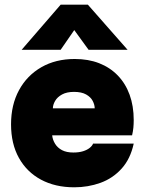

<svg xmlns="http://www.w3.org/2000/svg" viewBox="-20 -789 616 817"><path d="M296 8Q215 8 154.5 -24.5Q94 -57 60.5 -117Q27 -177 27 -260Q27 -343 61 -405.5Q95 -468 156 -503Q217 -538 298 -538Q356 -538 402 -520Q448 -502 481 -468Q514 -434 531.5 -386Q549 -338 549 -278Q549 -261 547.5 -245.5Q546 -230 542 -213H202Q204 -194 214.5 -177Q225 -160 244 -150Q263 -140 292 -140Q316 -140 333.5 -145.5Q351 -151 362 -160Q373 -169 376 -178H549Q535 -113 497.5 -71.5Q460 -30 407.5 -11Q355 8 296 8ZM205 -328H383Q383 -343 374.5 -359.5Q366 -376 346.5 -387Q327 -398 295 -398Q264 -398 244 -387Q224 -376 214.5 -359.5Q205 -343 205 -328ZM72 -577 238 -769H354L523 -577H357L296 -661L238 -577Z"/></svg>

Font: Onest Black
Style: Regular
Weight: 900
Designer: Dmitri Voloshin, Andrey Kudryavtsev
Foundry: Dmitri Voloshin, Andrey Kudryavtsev
Version: Version 1.000;gftools[0.9.33]